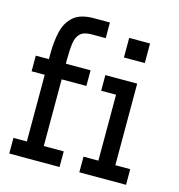

<svg xmlns="http://www.w3.org/2000/svg" viewBox="-112 -868 903 967"><g transform="rotate(15 339.0 -384.5)"><path d="M23.4 0V-81.5H93.3V-429.2H24.9V-510.7H93.3V-539.6Q93.3 -601.6 105.2 -653.6Q117.2 -705.6 152.8 -737.1Q188.5 -768.6 258.8 -768.6H342.3V-687H269Q228.5 -687 210 -669.4Q191.4 -651.9 186.5 -617.7Q181.6 -583.5 181.6 -534.7V-510.7H310.5V-429.2H181.6V-81.5H285.6V0ZM456.1 -616.7V-718.8H564.9V-616.7ZM388.7 0V-81.5H466.3V-425.3H388.7V-506.8H554.7V-81.5H632.3V0Z"/></g></svg>

Font: Kay Pho Du SemiBold
Style: Regular
Weight: 600
Designer: Victor Gaultney, Khu Oo Reh
Foundry: SIL International
Version: Version 3.000